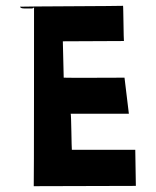

<svg xmlns="http://www.w3.org/2000/svg" viewBox="-20 -728 535 660"><path d="M91 -699 93 -700C95 -700 97 -702 97 -704C97 -704 97 -87 96 -88L447 -89L445 -213H227C226 -213 225 -337 223 -337H423L408 -461C405 -461 200 -460 199 -461L196 -586L406 -587C405 -587 404 -709 403 -708C402 -707 49 -706 49 -705C50 -700 57 -699 63 -699H82Z"/></svg>

Font: Hussar Wojna
Style: 3
Weight: 400
Designer: Robert Jablonski
Foundry: Cannot Into Space Fonts
Version: Version 1.01